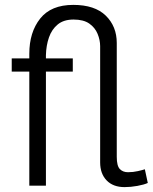

<svg xmlns="http://www.w3.org/2000/svg" viewBox="-20 -760 625 786"><path d="M490 6Q443 6 416.5 -21.5Q390 -49 390 -95V-571Q390 -596 379.5 -621.5Q369 -647 345.5 -663.5Q322 -680 281 -680Q241 -680 216.5 -660Q192 -640 180.5 -607Q169 -574 168 -534V-521H278V-467H168V0H100V-467H28V-521H100V-540Q100 -628 144.5 -684Q189 -740 280 -740Q368 -740 413 -696Q458 -652 458 -584V-118Q458 -81 470.5 -68Q483 -55 504 -55Q525 -55 544.5 -59.5Q564 -64 573 -67L585 -11Q570 -4 542.5 1Q515 6 490 6Z"/></svg>

Font: Raleway
Style: Regular
Weight: 400
Designer: Matt McInerney, Pablo Impallari, Rodrigo Fuenzalida
Foundry: Matt McInerney, Pablo Impallari, Rodrigo Fuenzalida
Version: Version 4.101;RELEASE